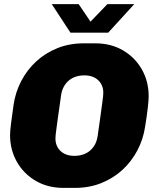

<svg xmlns="http://www.w3.org/2000/svg" viewBox="-20 -905 759 935"><path d="M289 10Q213 10 154.5 -24Q96 -58 62.5 -116.5Q29 -175 29 -248Q29 -266 34 -305.5Q39 -345 46 -394Q55 -456 83.5 -510.5Q112 -565 156.5 -606Q201 -647 259.5 -670.5Q318 -694 388 -694H444Q520 -694 578.5 -660Q637 -626 670.5 -567.5Q704 -509 704 -436Q704 -417 699.5 -378Q695 -339 687 -290Q678 -228 649.5 -173.5Q621 -119 576.5 -78Q532 -37 473.5 -13.5Q415 10 345 10ZM342 -146Q365 -146 384.5 -152.5Q404 -159 419 -172Q434 -185 443.5 -203.5Q453 -222 456 -246Q465 -307 470 -345Q475 -383 478 -404Q481 -425 482 -436Q483 -447 483 -454Q483 -479 471.5 -498Q460 -517 439.5 -527.5Q419 -538 391 -538Q368 -538 348.5 -531.5Q329 -525 314 -512Q299 -499 289.5 -480.5Q280 -462 277 -438Q268 -377 263 -339Q258 -301 255 -280Q252 -259 251 -248Q250 -237 250 -230Q250 -205 261.5 -186Q273 -167 293.5 -156.5Q314 -146 342 -146ZM323 -746 232 -885H363L434 -780H402L503 -885H634L507 -746Z"/></svg>

Font: Chivo Medium Black
Style: Italic
Weight: 900
Italic angle: -8.05°
Version: Version 2.002